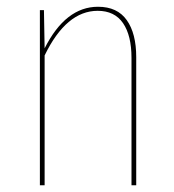

<svg xmlns="http://www.w3.org/2000/svg" viewBox="-20 -548 516 568"><path d="M383 -379V0H369V-377Q369 -443 344 -479.5Q319 -516 269 -516Q176 -516 112 -384V0H98V-518H110L112 -405Q174 -528 270 -528Q327 -528 355 -488.5Q383 -449 383 -379Z"/></svg>

Font: Fira Sans Compressed Hair
Style: Regular
Weight: 100
Width: 1
Designer: bBox Type GmbH & Carrois Corporate GbR & Edenspiekermann AG
Foundry: bBox Type GmbH & Carrois Corporate GbR & Edenspiekermann AG
Version: Version 4.301